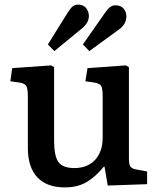

<svg xmlns="http://www.w3.org/2000/svg" viewBox="-20 -800 688 834"><path d="M262 14Q183 14 142 -30Q101 -74 101 -157V-379Q101 -413 95 -425Q89 -437 67 -441L25 -447L33 -504L202 -516L215 -508V-190Q215 -122 234 -96Q253 -70 303 -70Q360 -70 393 -105.5Q426 -141 426 -203V-379Q426 -414 420 -425.5Q414 -437 392 -441L351 -447L360 -504L527 -516L540 -508V-112Q540 -86 546.5 -76.5Q553 -67 572 -64L619 -55V0L448 6L434 -76H431Q395 -32 356 -9Q317 14 262 14ZM216 -578 188 -607 277 -750Q288 -767 297.5 -773.5Q307 -780 318 -780Q342 -780 354 -765Q366 -750 366 -730Q366 -700 333 -674ZM368 -578 340 -607 438 -747Q450 -764 460 -770.5Q470 -777 481 -777Q505 -777 517 -762.5Q529 -748 529 -729Q529 -694 494 -670Z"/></svg>

Font: Literata Medium
Style: Regular
Weight: 500
Designer: Latin by Veronika Burian and Jose Scaglione. Greek by Irene Vlachou. Cyrillic by Vera Evstafieva.
Foundry: TypeTogether
Version: Version 3.103; ttfautohint (v1.8.4.7-5d5b);gftools[0.9.29]